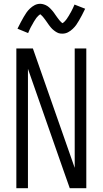

<svg xmlns="http://www.w3.org/2000/svg" viewBox="-20 -990 540 1010"><path d="M66 0V-735H153L373 -107V-735H434V0H347L312 -99L127 -628V0ZM308 -813Q303 -813 298 -813.5Q293 -814 288.5 -815.5Q284 -817 279.5 -819.5Q275 -822 270.5 -825Q266 -828 262.5 -831Q259 -834 255 -837.5Q251 -841 248 -845Q245 -849 241.5 -853Q238 -857 235.5 -861Q233 -865 230 -869Q227 -873 224 -877.5Q221 -882 217.5 -886.5Q214 -891 211 -895Q208 -899 205 -902.5Q202 -906 197.5 -910Q193 -914 192 -915Q191 -914 187.5 -912Q184 -910 181.5 -907Q179 -904 176 -901Q173 -898 171.5 -896Q170 -894 168.5 -891.5Q167 -889 165.5 -887Q164 -885 162.5 -882.5Q161 -880 159 -877Q157 -874 155.5 -871Q154 -868 152 -864.5Q150 -861 148 -857.5Q146 -854 144 -850.5Q142 -847 140 -843Q138 -839 136 -834.5Q134 -830 132 -825.5Q130 -821 128 -816L72 -839Q81 -857 89 -872.5Q97 -888 104.5 -900.5Q112 -913 119 -923.5Q126 -934 137.5 -945Q149 -956 162.5 -963Q176 -970 192 -970Q197 -970 202 -969Q207 -968 211.5 -966.5Q216 -965 220.5 -963Q225 -961 229.5 -958Q234 -955 237.5 -952Q241 -949 245 -945Q249 -941 252 -937.5Q255 -934 258.5 -930Q262 -926 264.5 -922Q267 -918 270 -914Q273 -910 276 -905.5Q279 -901 282.5 -896.5Q286 -892 289 -888Q292 -884 295 -880.5Q298 -877 302 -873.5Q306 -870 308 -868Q309 -868 312.5 -870.5Q316 -873 318.5 -875.5Q321 -878 324 -881.5Q327 -885 328.5 -887Q330 -889 331.5 -891Q333 -893 334.5 -895.5Q336 -898 337.5 -900.5Q339 -903 341 -905.5Q343 -908 344.5 -911.5Q346 -915 348 -918Q350 -921 352 -924.5Q354 -928 356 -932Q358 -936 360 -940Q362 -944 364 -948Q366 -952 368 -957Q370 -962 372 -966L428 -944Q419 -925 411 -910Q403 -895 395.5 -882Q388 -869 381 -859Q374 -849 362.5 -838Q351 -827 337.5 -820Q324 -813 308 -813Z"/></svg>

Font: Iosevka Curly Light
Style: Regular
Weight: 300
Monospace: yes
Designer: Belleve Invis
Foundry: Belleve Invis
Version: Version 22.1.2; ttfautohint (v1.8.4)